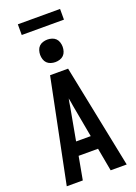

<svg xmlns="http://www.w3.org/2000/svg" viewBox="-203 -1205 907 1282"><g transform="rotate(-20 250.0 -564.0)"><path d="M37 0 186 -735H314L463 0H349L319 -164H181L151 0ZM198 -260H302L260 -490Q258 -504 255.5 -518.5Q253 -533 250 -547Q247 -533 244.5 -518.5Q242 -504 240 -490ZM250 -805Q234 -805 218 -810Q202 -815 191 -826Q180 -837 175 -853Q170 -869 170 -885Q170 -901 175 -917Q180 -933 191 -944Q202 -955 218 -960Q234 -965 250 -965Q266 -965 282 -960Q298 -955 309 -944Q320 -933 325 -917Q330 -901 330 -885Q330 -869 325 -853Q320 -837 309 -826Q298 -815 282 -810Q266 -805 250 -805ZM100 -1052V-1128H400V-1052Z"/></g></svg>

Font: Iosevka SS18
Style: Bold
Weight: 700
Monospace: yes
Designer: Belleve Invis
Foundry: Belleve Invis
Version: Version 25.1.1; ttfautohint (v1.8.4)